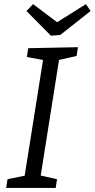

<svg xmlns="http://www.w3.org/2000/svg" viewBox="-20 -932 469 952"><path d="M359.8 -654.5 262.2 -632.5 274.5 -646.5 179.9 -49.2 173.2 -63.5 262.8 -43.5 256.1 0H10.6L17.3 -43.5L114.6 -63.2L100.5 -49.2L195.2 -646.2L205.9 -632.2L113.2 -649.5L119.9 -693L366.5 -698ZM406.1 -911.6 429.2 -877.4 278.8 -758.7 232.3 -755 111.2 -877.4 144 -911.6 286.5 -804.2 235.9 -804.8Z"/></svg>

Font: Bitter Thin
Style: Italic
Weight: 100
Italic angle: -9°
Designer: Sol Matas, and Bitter project Authors
Foundry: Sol Matas
Version: Version 2.002